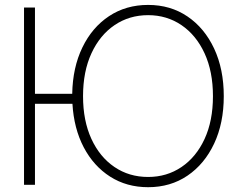

<svg xmlns="http://www.w3.org/2000/svg" viewBox="-20 -758 980 788"><path d="M123.5 -727.1V-373H276.4Q278.3 -481 318.1 -563.2Q357.9 -645.5 427.5 -691.7Q497.1 -737.8 587.9 -737.8Q679.7 -737.8 749.5 -690.4Q819.3 -643.1 858.9 -558.6Q898.4 -474.1 898.4 -363.3Q898.4 -252.9 858.9 -168.7Q819.3 -84.5 749.5 -37.1Q679.7 10.3 587.9 10.3Q500 10.3 432.1 -33Q364.3 -76.2 323.7 -153.3Q283.2 -230.5 277.3 -332H123.5V0.5H78.6V-727.1ZM587.9 -31.7Q664.6 -31.7 724.9 -72.5Q785.2 -113.3 819.6 -187.7Q854 -262.2 854 -363.3Q854 -464.4 819.6 -539.1Q785.2 -613.8 724.9 -654.8Q664.6 -695.8 587.9 -695.8Q510.7 -695.8 450.4 -655Q390.1 -614.3 355.5 -539.6Q320.8 -464.8 320.8 -363.3Q320.8 -262.7 355 -188.2Q389.2 -113.8 449.5 -72.8Q509.8 -31.7 587.9 -31.7Z"/></svg>

Font: Inter Display Extra Light
Style: Regular
Weight: 200
Designer: Rasmus Andersson
Foundry: rsms
Version: Version 4.000;git-4fc901f